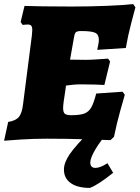

<svg xmlns="http://www.w3.org/2000/svg" viewBox="-40 -679 683 940"><path d="M309 -115Q351 -115 372.5 -123Q394 -131 406.5 -152.5Q419 -174 431 -221L560 -230L571 -215Q566 -198 549 -137.5Q532 -77 518 -9L501 7Q474 6 380 3Q286 0 190 0Q126 0 62 4Q-2 8 -20 10L0 -82Q37 -88 52.5 -106.5Q68 -125 73 -170L116 -505Q118 -527 118 -532Q118 -547 113 -553Q108 -559 96 -559Q88 -559 80.5 -558Q73 -557 71 -557L61 -571L80 -650Q103 -649 169.5 -648Q236 -647 310 -647Q400 -647 485.5 -650.5Q571 -654 612 -659L623 -643Q618 -625 602 -564Q586 -503 576 -444L436 -435Q437 -440 440.5 -456.5Q444 -473 444 -484Q444 -510 426 -518.5Q408 -527 358 -527Q339 -527 332.5 -522Q326 -517 323 -500L303 -387L382 -386Q400 -386 438 -388.5Q476 -391 489 -392L499 -378L471 -263Q459 -264 426 -265Q393 -266 356 -266Q333 -266 310.5 -263.5Q288 -261 283 -260L280 -237Q269 -169 269 -151Q269 -129 277.5 -122Q286 -115 309 -115ZM400 241Q340 241 306.5 217.5Q273 194 273 151Q273 118 300.5 77Q328 36 406 -42H498Q451 11 426.5 53Q402 95 402 117Q402 130 408.5 136.5Q415 143 427 143Q451 143 486 120L514 167Q439 227 400 241Z"/></svg>

Font: Alegreya Black
Style: Italic
Weight: 900
Italic angle: -7°
Designer: Juan Pablo del Peral
Foundry: Huerta Tipografica
Version: Version 2.007; ttfautohint (v1.6)